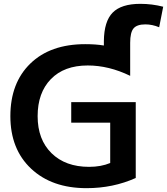

<svg xmlns="http://www.w3.org/2000/svg" viewBox="-20 -970 870 1000"><path d="M521 -733V-756Q522 -859 567 -904.5Q612 -950 711 -950Q772 -950 830 -935L809 -828Q773 -843 737 -843Q693 -843 675.5 -822Q658 -801 658 -747V-575Q547 -629 437 -629Q314 -629 245 -558Q176 -487 176 -365Q176 -243 248.5 -172Q321 -101 444 -101Q506 -101 554 -121V-331H351V-438H687V-43Q569 10 431 10Q250 10 142 -91.5Q34 -193 34 -365Q34 -538 138 -639Q242 -740 424 -740Q479 -740 521 -733Z"/></svg>

Font: M PLUS 1p
Style: Bold
Weight: 700
Version: Version 1.062